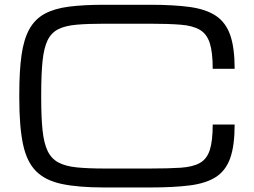

<svg xmlns="http://www.w3.org/2000/svg" viewBox="-20 -786 1087 821"><path d="M62.5 -365.2V-384.8Q62.5 -484.4 72.3 -552Q82 -619.6 106 -662.1Q129.9 -704.6 171.1 -727.1Q212.4 -749.5 274.9 -757.6Q337.4 -765.6 425.3 -765.6H622.1Q722.7 -765.6 791.7 -756.1Q860.8 -746.6 903.1 -718.5Q945.3 -690.4 964.4 -636Q983.4 -581.5 983.4 -491.7H889.6Q889.6 -562.5 877 -601.8Q864.3 -641.1 834.2 -658.7Q804.2 -676.3 752.4 -680.4Q700.7 -684.6 622.1 -684.6H425.3Q355.5 -684.6 307.6 -680.4Q259.8 -676.3 229.7 -661.4Q199.7 -646.5 183.8 -614.3Q168 -582 162.1 -526.4Q156.2 -470.7 156.2 -384.8V-365.2Q156.2 -282.2 162.1 -227.5Q168 -172.9 183.8 -140.1Q199.7 -107.4 229.7 -91.3Q259.8 -75.2 307.6 -70.3Q355.5 -65.4 425.3 -65.4H622.1Q700.7 -65.4 752.4 -68.8Q804.2 -72.3 834.2 -88.9Q864.3 -105.5 877 -144.3Q889.6 -183.1 889.6 -253.4H983.4Q983.4 -163.6 964.4 -109.9Q945.3 -56.2 903.1 -29.1Q860.8 -2 791.7 6.8Q722.7 15.6 622.1 15.6H425.3Q315.4 15.6 244.6 0.7Q173.8 -14.2 134 -54.2Q94.2 -94.2 78.4 -169.4Q62.5 -244.6 62.5 -365.2Z"/></svg>

Font: Michroma
Style: Regular
Weight: 400
Designer: Vernon Adams
Foundry: Vernon Adams
Version: Version 1.100; ttfautohint (v1.8.4.7-5d5b);gftools[0.9.29]